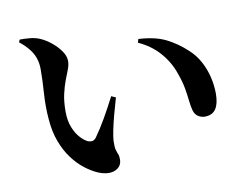

<svg xmlns="http://www.w3.org/2000/svg" viewBox="-75 -801 1150 895"><g transform="rotate(-10 500.0 -353.5)"><path d="M322.8 -22.6Q292.3 -35.6 261.8 -59.1Q231.3 -82.6 205 -117.7Q178.6 -152.8 160.8 -200.3Q142.9 -247.7 138.5 -307.7Q133.4 -367 137.7 -429.5Q142.1 -491.9 142.1 -543.5Q142.1 -572.7 133.8 -596.4Q125.6 -620.1 108.4 -641.7Q91.1 -663.4 64.5 -684.5L69.7 -696.4Q89.6 -696.8 115.9 -694.6Q142.3 -692.5 164.2 -683.1Q189.4 -672.4 214.9 -652Q240.3 -631.5 257.5 -607.1Q274.6 -582.8 274.6 -559.2Q274.6 -541 266.6 -520.1Q258.6 -499.2 248.3 -472.8Q238.1 -446.3 230.1 -411.2Q222.1 -376.1 222.1 -328.7Q222.1 -285.4 234.8 -253.6Q247.6 -221.7 265.9 -202Q284.2 -182.3 299.9 -175.1Q310.9 -170.6 321.1 -172.1Q331.3 -173.6 339.5 -184.3Q364.7 -219.3 391.5 -265.8Q418.3 -312.3 443.8 -362.4L464.8 -353.1Q453.5 -315.1 443.1 -276.1Q432.6 -237 426.2 -205.3Q419.8 -173.7 418.7 -155.7Q417.8 -125.8 421.6 -112.4Q425.5 -98.9 429.3 -90.5Q433.2 -82 433.2 -65.7Q433.2 -31.8 401.8 -17.8Q370.4 -3.9 322.8 -22.6ZM857.4 -192.8Q841.5 -192.8 827 -201.8Q812.5 -210.8 806.1 -231.1Q800.4 -252.4 797.7 -278.7Q795 -305 789.3 -338Q783.6 -371.1 768.4 -412.9Q749.6 -468.2 709.7 -513.8Q669.9 -559.4 610 -586.3L614.9 -603.1Q693.8 -598.8 744.2 -573.6Q794.6 -548.5 838.5 -507.5Q869.4 -479.7 888.8 -443.3Q908.2 -406.9 917.4 -367.6Q926.7 -328.3 926.7 -289.7Q926.7 -242.9 910.2 -217.8Q893.7 -192.8 857.4 -192.8Z"/></g></svg>

Font: Noto Serif SC ExtraLight
Style: Regular
Weight: 200
Designer: Ryoko NISHIZUKA 西塚涼子 (kana & ideographs); Frank Grießhammer (Latin, Greek & Cyrillic); Wenlong ZHANG 张文龙 (bopomofo); San
Foundry: Adobe
Version: Version 2.002-H1;hotconv 1.1.0;makeotfexe 2.6.0